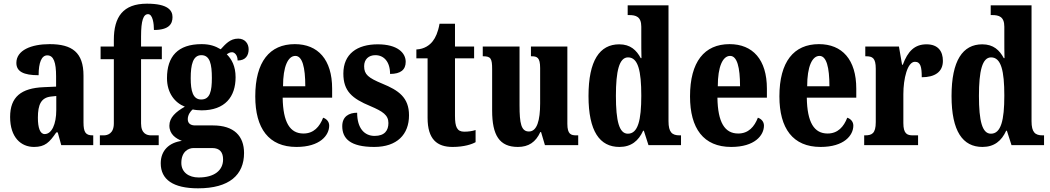

<svg xmlns="http://www.w3.org/2000/svg" viewBox="-20 -789 5710 1044"><path d="M165 10C225 10 249 -15 286 -69H294L313 0H487V-53H484C446 -53 434 -69 434 -124V-378C434 -504 372 -549 250 -549C150 -549 69 -516 69 -447C69 -400 108 -380 190 -380C190 -449 206 -488 237 -488C272 -488 285 -449 285 -374V-318L218 -315C95 -310 35 -262 35 -153C35 -42 94 10 165 10ZM223 -60C198 -60 186 -93 186 -149C186 -221 204 -258 257 -264L286 -267V-191C286 -113 261 -60 223 -60Z M523 0H843V-53H802C780 -53 747 -61 747 -118V-467H860V-536H747V-591C747 -679 760 -712 785 -712C811 -712 817 -659 817 -626C899 -626 918 -659 918 -696C918 -732 894 -769 779 -769C649 -769 599 -697 599 -572V-536H527V-467H599V-118C599 -61 563 -53 544 -53H523Z M1057 235C1227 235 1307 162 1307 43C1307 -49 1253 -107 1138 -107H1041C1019 -107 1001 -116 1001 -141C1001 -165 1017 -186 1028 -194C1038 -191 1064 -189 1076 -189C1204 -189 1261 -263 1261 -369C1261 -429 1240 -467 1213 -494C1221 -499 1229 -505 1242 -505C1254 -505 1272 -491 1272 -460C1317 -460 1332 -489 1332 -521C1332 -552 1312 -579 1275 -579C1231 -579 1206 -549 1180 -521C1150 -539 1120 -549 1076 -549C947 -549 888 -482 888 -364C888 -283 931 -230 985 -209C936 -181 901 -150 901 -106C901 -59 936 -36 969 -23C900 -14 854 29 854 99C854 187 921 235 1057 235ZM1074 -248C1029 -248 1017 -294 1017 -364C1017 -437 1029 -489 1075 -489C1122 -489 1132 -439 1132 -365C1132 -293 1122 -248 1074 -248ZM1060 176C1007 176 966 148 966 97C966 35 1005 16 1032 16H1134C1175 16 1193 39 1193 78C1193 137 1146 176 1060 176Z M1592 10C1720 10 1770 -53 1770 -106C1770 -128 1755 -143 1737 -149C1718 -100 1686 -63 1630 -63C1557 -63 1519 -123 1517 -258H1786V-307C1786 -465 1709 -549 1583 -549C1446 -549 1368 -453 1368 -265C1368 -91 1441 10 1592 10ZM1640 -320H1519C1519 -427 1546 -485 1586 -485C1624 -485 1640 -423 1640 -320Z M2015 10C2139 10 2204 -58 2204 -162C2204 -259 2147 -298 2059 -334C1982 -366 1960 -384 1960 -429C1960 -467 1985 -489 2021 -489C2067 -489 2101 -454 2101 -387C2159 -387 2186 -410 2186 -453C2186 -501 2142 -548 2034 -548C1922 -548 1847 -496 1847 -389C1847 -293 1895 -253 1994 -212C2062 -183 2092 -163 2092 -120C2092 -80 2072 -50 2017 -50C1961 -50 1922 -92 1922 -176C1878 -176 1841 -156 1841 -103C1841 -36 1884 10 2015 10Z M2441 10C2504 10 2547 -5 2566 -16V-82C2548 -76 2527 -73 2504 -73C2465 -73 2454 -99 2454 -159V-472H2558V-536H2454V-660H2370C2362 -614 2348 -584 2333 -565C2317 -544 2288 -522 2244 -520V-472H2305V-148C2305 -31 2357 10 2441 10Z M2796 10C2854 10 2893 -16 2918 -71H2922L2943 0H3124V-53H3115C3085 -53 3065 -58 3065 -116V-536H2867V-483H2870C2900 -483 2917 -477 2917 -419V-227C2917 -134 2900 -74 2856 -74C2814 -74 2805 -118 2805 -216V-536H2605V-483H2608C2649 -483 2656 -470 2656 -413V-188C2656 -53 2696 10 2796 10Z M3348 10C3412 10 3452 -23 3477 -78H3481L3506 0H3683V-53H3675C3635 -53 3615 -69 3615 -130V-760H3393V-707H3401C3437 -707 3467 -699 3467 -644V-583C3467 -545 3467 -503 3468 -473H3464C3441 -516 3408 -548 3347 -548C3241 -548 3180 -460 3180 -267C3180 -75 3241 10 3348 10ZM3394 -62C3347 -62 3329 -130 3329 -268C3329 -403 3347 -477 3395 -477C3450 -477 3467 -403 3467 -269C3467 -135 3449 -62 3394 -62Z M3956 10C4084 10 4134 -53 4134 -106C4134 -128 4119 -143 4101 -149C4082 -100 4050 -63 3994 -63C3921 -63 3883 -123 3881 -258H4150V-307C4150 -465 4073 -549 3947 -549C3810 -549 3732 -453 3732 -265C3732 -91 3805 10 3956 10ZM4004 -320H3883C3883 -427 3910 -485 3950 -485C3988 -485 4004 -423 4004 -320Z M4442 10C4570 10 4620 -53 4620 -106C4620 -128 4605 -143 4587 -149C4568 -100 4536 -63 4480 -63C4407 -63 4369 -123 4367 -258H4636V-307C4636 -465 4559 -549 4433 -549C4296 -549 4218 -453 4218 -265C4218 -91 4291 10 4442 10ZM4490 -320H4369C4369 -427 4396 -485 4436 -485C4474 -485 4490 -423 4490 -320Z M4679 0H4972V-53H4944C4913 -53 4892 -61 4892 -120V-277C4892 -361 4914 -453 4955 -453C4986 -453 4992 -424 4992 -369C5062 -369 5107 -397 5107 -458C5107 -510 5081 -548 5018 -548C4953 -548 4916 -510 4889 -437H4885L4868 -536H4685V-483H4689C4724 -483 4742 -474 4742 -415V-125C4742 -62 4720 -53 4683 -53H4679Z M5322 10C5386 10 5426 -23 5451 -78H5455L5480 0H5657V-53H5649C5609 -53 5589 -69 5589 -130V-760H5367V-707H5375C5411 -707 5441 -699 5441 -644V-583C5441 -545 5441 -503 5442 -473H5438C5415 -516 5382 -548 5321 -548C5215 -548 5154 -460 5154 -267C5154 -75 5215 10 5322 10ZM5368 -62C5321 -62 5303 -130 5303 -268C5303 -403 5321 -477 5369 -477C5424 -477 5441 -403 5441 -269C5441 -135 5423 -62 5368 -62Z"/></svg>

Font: Noto Serif Lao ExtraCondensed ExtraBold
Style: Regular
Weight: 800
Width: 2
Designer: Monotype Design Team
Foundry: Monotype Imaging Inc.
Version: Version 2.003